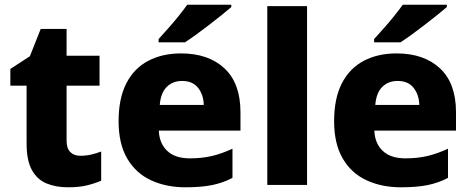

<svg xmlns="http://www.w3.org/2000/svg" viewBox="-20 -786 2002 816"><path d="M321 -124Q346 -124 367.5 -129Q389 -134 410 -142V-18Q382 -6 349 2Q316 10 269 10Q217 10 177.5 -6.5Q138 -23 115.5 -63.5Q93 -104 93 -176V-422H24V-493L107 -547L153 -663H263V-549H403V-422H263V-187Q263 -156 278.5 -140Q294 -124 321 -124Z M749 -559Q866 -559 934 -495.5Q1002 -432 1002 -309V-231H655Q657 -177 690.5 -145Q724 -113 787 -113Q838 -113 880.5 -123Q923 -133 968 -154V-30Q928 -9 882 0.5Q836 10 768 10Q686 10 621.5 -20Q557 -50 520.5 -112.5Q484 -175 484 -271Q484 -368 517 -432Q550 -496 610 -527.5Q670 -559 749 -559ZM754 -442Q714 -442 688.5 -416.5Q663 -391 659 -340H846Q845 -383 822 -412.5Q799 -442 754 -442ZM963 -756Q947 -742 922 -722Q897 -702 868.5 -680Q840 -658 813 -638.5Q786 -619 766 -606H654V-620Q670 -638 693 -663.5Q716 -689 738 -716.5Q760 -744 776 -766H963Z M1285 0H1116V-760H1285Z M1665 -559Q1782 -559 1850 -495.5Q1918 -432 1918 -309V-231H1571Q1573 -177 1606.5 -145Q1640 -113 1703 -113Q1754 -113 1796.5 -123Q1839 -133 1884 -154V-30Q1844 -9 1798 0.5Q1752 10 1684 10Q1602 10 1537.5 -20Q1473 -50 1436.5 -112.5Q1400 -175 1400 -271Q1400 -368 1433 -432Q1466 -496 1526 -527.5Q1586 -559 1665 -559ZM1670 -442Q1630 -442 1604.5 -416.5Q1579 -391 1575 -340H1762Q1761 -383 1738 -412.5Q1715 -442 1670 -442ZM1879 -756Q1863 -742 1838 -722Q1813 -702 1784.5 -680Q1756 -658 1729 -638.5Q1702 -619 1682 -606H1570V-620Q1586 -638 1609 -663.5Q1632 -689 1654 -716.5Q1676 -744 1692 -766H1879Z"/></svg>

Font: Noto Sans Syriac ExtraBold
Style: Regular
Weight: 800
Designer: Patrick Giasson and the Monotype Design Team
Foundry: Monotype Imaging Inc.
Version: Version 3.000; ttfautohint (v1.8.4.7-5d5b)